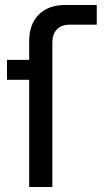

<svg xmlns="http://www.w3.org/2000/svg" viewBox="-20 -750 428 770"><path d="M97 0V-430H8V-510H97V-585Q97 -653 135.5 -691.5Q174 -730 242 -730H368V-651H260Q226 -651 208 -632Q190 -613 190 -579V0Z"/></svg>

Font: MuseoModerno Thin
Style: Regular
Weight: 400
Version: Version 1.003